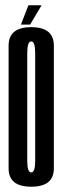

<svg xmlns="http://www.w3.org/2000/svg" viewBox="-20 -710 241 734"><path d="M99.4 3.8Q12.9 3.8 12.9 -66.2Q12.9 -136.2 12.9 -300.6Q12.9 -464.9 12.9 -535.6Q12.9 -606.2 99.4 -606.2Q185.9 -606.2 185.9 -535.6Q185.9 -464.9 185.9 -300.6Q185.9 -136.2 185.9 -66.2Q185.9 3.8 99.4 3.8ZM99.4 -50.8Q114.5 -50.8 114.5 -94.8Q114.5 -138.9 114.5 -300.6Q114.5 -462.3 114.5 -507Q114.5 -551.7 99.4 -551.7Q84.2 -551.7 84.2 -507Q84.2 -462.3 84.2 -300.6Q84.2 -138.9 84.2 -94.8Q84.2 -50.8 99.4 -50.8ZM60 -616 88.6 -689.8H138.8L95.2 -616Z"/></svg>

Font: Anybody UltraCondensed Thin
Style: Regular
Weight: 100
Width: 1
Designer: Tyler Finck
Foundry: Etcetera Type Company
Version: Version 1.110